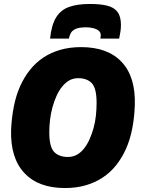

<svg xmlns="http://www.w3.org/2000/svg" viewBox="-20 -944 716 970"><path d="M308 6Q174 6 103 -70Q32 -146 36 -288Q39 -351 50 -406.5Q61 -462 81.5 -508Q102 -554 131.5 -591Q161 -628 199.5 -653.5Q238 -679 285.5 -692.5Q333 -706 390 -706Q525 -706 595.5 -630Q666 -554 661 -412Q659 -350 648 -294Q637 -238 616.5 -192Q596 -146 566.5 -109Q537 -72 498 -46.5Q459 -21 412 -7.5Q365 6 308 6ZM323 -151Q348 -151 368 -162Q388 -173 404 -193Q420 -213 432 -239.5Q444 -266 452.5 -296.5Q461 -327 464.5 -359.5Q468 -392 468 -424Q468 -498 444 -523.5Q420 -549 375 -549Q350 -549 330.5 -538Q311 -527 294.5 -507Q278 -487 266 -460.5Q254 -434 245.5 -403.5Q237 -373 233 -340.5Q229 -308 229 -276Q229 -202 253.5 -176.5Q278 -151 323 -151ZM435 -924Q486 -924 521 -915.5Q556 -907 573.5 -884Q591 -861 591 -818Q591 -802 588.5 -784.5Q586 -767 582 -749H487Q488 -755 488.5 -759Q489 -763 489 -767Q489 -780 479 -788.5Q469 -797 452 -801.5Q435 -806 416 -806Q380 -806 362.5 -798Q345 -790 338 -777.5Q331 -765 328 -749H233Q240 -818 263.5 -856Q287 -894 329 -909Q371 -924 435 -924Z"/></svg>

Font: Georama ExtraBold
Style: Italic
Weight: 800
Italic angle: -9°
Version: Version 1.001